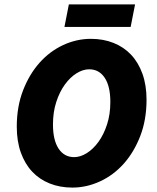

<svg xmlns="http://www.w3.org/2000/svg" viewBox="-20 -838 710 870"><path d="M308 12Q252 12 205.5 -6.5Q159 -25 126 -60Q93 -95 74.5 -146.5Q56 -198 56 -264Q56 -355 84.5 -428.5Q113 -502 159.5 -554Q206 -606 266.5 -634Q327 -662 392 -662Q448 -662 494.5 -643.5Q541 -625 574 -590Q607 -555 625.5 -503.5Q644 -452 644 -386Q644 -295 615.5 -221.5Q587 -148 540.5 -96Q494 -44 433 -16Q372 12 308 12ZM316 -126Q344 -126 373 -144Q402 -162 426 -195Q450 -228 465 -274Q480 -320 480 -376Q480 -447 454.5 -485.5Q429 -524 384 -524Q356 -524 327 -506Q298 -488 274 -455Q250 -422 235 -376Q220 -330 220 -274Q220 -203 245.5 -164.5Q271 -126 316 -126ZM272 -716 292 -818H592L572 -716Z"/></svg>

Font: mr_Source Sans Pro
Style: Italic
Weight: 900
Italic angle: -11°
Designer: Paul D. Hunt
Foundry: Adobe Systems Incorporated
Version: Version 1.076;July 10, 2024;FontCreator 11.5.0.2430 64-bit